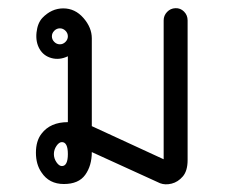

<svg xmlns="http://www.w3.org/2000/svg" viewBox="-20 -461 580 481"><path d="M135 -105Q128 -105 121.5 -95.5Q115 -86 115 -75Q115 -64 121.5 -54.5Q128 -45 135 -45Q150 -45 150 -75Q150 -105 135 -105ZM144 -384Q138 -390 130 -390Q122 -390 116 -384Q110 -378 110 -370Q110 -362 116 -356Q122 -350 130 -350Q138 -350 144 -356Q150 -362 150 -370Q150 -378 144 -384ZM450 -410V-60Q450 -33 438 -19Q426 -5 410 -1Q394 3 381 -2L210 -80Q210 -46 193.5 -23Q177 0 140 0Q103 0 84 -29Q70 -49 70 -78.5Q70 -108 84 -126Q106 -155 150 -155V-320Q129 -310 109 -315.5Q89 -321 79 -338.5Q69 -356 71.5 -379.5Q74 -403 86 -416Q109 -440 138.5 -440Q168 -440 189 -416Q210 -392 210 -365V-145L390 -62V-410Q390 -422 398.5 -431Q407 -440 419.5 -440.5Q432 -441 441 -432Q450 -423 450 -410Z"/></svg>

Font: SOV_Station
Style: Book
Weight: 400
Version: Version 1.00